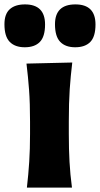

<svg xmlns="http://www.w3.org/2000/svg" viewBox="-65 -848 452 868"><path d="M56.6 0Q63.5 -59.6 67.1 -116.2Q70.8 -172.9 70.8 -242.2V-298.3Q70.8 -382.3 66.4 -441.4Q62 -500.5 54.7 -560.5L261.7 -565.4Q254.4 -504.9 250.2 -444.6Q246.1 -384.3 246.1 -298.3V-242.2Q246.1 -172.9 249.3 -116.2Q252.4 -59.6 260.3 0ZM274.9 -634.3Q231 -634.3 207.3 -658.7Q183.6 -683.1 183.6 -738.3Q183.6 -828.1 275.9 -828.1Q366.7 -828.1 366.7 -737.3Q366.7 -682.6 343.3 -658.4Q319.8 -634.3 274.9 -634.3ZM46.9 -634.3Q2.9 -634.3 -21 -658.7Q-44.9 -683.1 -44.9 -738.3Q-44.9 -784.7 -20.8 -806.4Q3.4 -828.1 47.9 -828.1Q138.7 -828.1 138.7 -737.3Q138.7 -682.6 115.2 -658.4Q91.8 -634.3 46.9 -634.3Z"/></svg>

Font: Pinar DS4-Bold
Style: Regular
Weight: 700
Designer: Amin Abedi
Version: Version 2.000